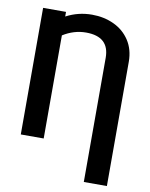

<svg xmlns="http://www.w3.org/2000/svg" viewBox="-98 -788 824 1056"><g transform="rotate(10 314.5 -260.0)"><path d="M444.3 197.3V-496.1Q444.3 -614.3 314.5 -614.3Q246.6 -614.3 185.5 -575.7V0H57.6V-707H185.5V-681.2Q252.9 -716.8 330.1 -716.8Q397 -716.8 452.4 -690.9Q507.8 -665 540.5 -615Q573.2 -564.9 573.2 -496.1V197.3Z"/></g></svg>

Font: Pretendard GOV SemiBold
Style: Regular
Weight: 600
Designer: Base glyphs from Inter by Rasmus Andersson; Hangeul glyphs from Noto Sans CJK(Source Han Sans) by Jang Soo-young and Kan
Foundry: Kil Hyung-jin
Version: Version 1.309